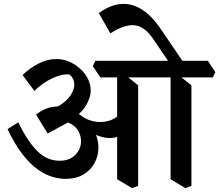

<svg xmlns="http://www.w3.org/2000/svg" viewBox="-20 -939 1136 995"><path d="M319 -12Q288 -12 251.5 -22.5Q215 -33 176 -60.5Q137 -88 97 -139Q57 -190 19 -270L75 -305Q121 -209 172 -157.5Q223 -106 288 -106Q342 -106 371 -137Q400 -168 400 -207Q400 -231 388.5 -255Q377 -279 351.5 -295Q326 -311 285 -310L370 -325L227 -247L167 -345Q189 -363 213.5 -373.5Q238 -384 264.5 -386.5Q291 -389 315 -385L346 -370Q397 -349 429 -316Q461 -283 475.5 -246Q490 -209 490 -174Q490 -131 470 -94Q450 -57 412 -34.5Q374 -12 319 -12ZM331 -314 225 -366Q276 -381 306.5 -404.5Q337 -428 351 -453.5Q365 -479 365 -501Q365 -517 357.5 -531.5Q350 -546 339 -553Q302 -557 251.5 -533.5Q201 -510 158 -468L97 -550Q131 -584 177.5 -608.5Q224 -633 272 -633Q309 -633 341 -618.5Q373 -604 398 -580.5Q423 -557 436.5 -528.5Q450 -500 450 -470Q450 -430 421 -385Q392 -340 331 -314ZM597 -234Q561 -216 509.5 -229Q458 -242 387 -293L396 -342Q423 -322 452.5 -313.5Q482 -305 510 -307Q538 -309 561.5 -319.5Q585 -330 599 -347ZM665 36 587 -10V-571L623 -555L696 -497V24ZM500 -538 461 -596 474 -624H781L820 -565L807 -538ZM886 -572 776 -734Q731 -802 678.5 -808Q626 -814 552 -766L492 -871Q533 -901 574 -912.5Q615 -924 656 -915Q697 -906 737 -874.5Q777 -843 815 -786L940 -602ZM941 36 864 -10V-571L899 -555L972 -497V24ZM781 -538 742 -596 755 -624H1057L1096 -565L1083 -538Z"/></svg>

Font: Eczar Medium
Style: Regular
Weight: 500
Designer: Vaibhav Singh
Foundry: Rosetta Type Foundry
Version: Version 2.000